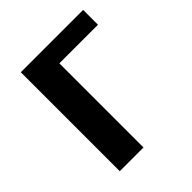

<svg xmlns="http://www.w3.org/2000/svg" viewBox="-148 -593 686 686"><g transform="rotate(-45 195.0 -250.0)"><path d="M65 0V-500H380V-425H185V0Z"/></g></svg>

Font: Cuprum
Style: Regular
Weight: 400
Designer: Jovanny Lemonad
Foundry: Jovanny Lemonad
Version: Version 3.000